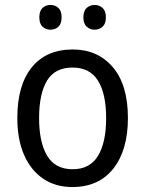

<svg xmlns="http://www.w3.org/2000/svg" viewBox="-20 -746 586 776"><path d="M497 -269Q497 -139 438 -64.5Q379 10 272 10Q205 10 155 -23.5Q105 -57 77.5 -119.5Q50 -182 50 -269Q50 -402 108.5 -474Q167 -546 274 -546Q375 -546 436 -474.5Q497 -403 497 -269ZM138 -269Q138 -171 170.5 -116.5Q203 -62 274 -62Q343 -62 376 -116Q409 -170 409 -269Q409 -367 376 -420Q343 -473 273 -473Q202 -473 170 -420Q138 -367 138 -269ZM139 -676Q139 -702 152 -714Q165 -726 184 -726Q203 -726 216 -714Q229 -702 229 -676Q229 -650 216 -638Q203 -626 184 -626Q165 -626 152 -638Q139 -650 139 -676ZM317 -676Q317 -702 330.5 -714Q344 -726 362 -726Q381 -726 394.5 -714Q408 -702 408 -676Q408 -650 394.5 -638Q381 -626 362 -626Q344 -626 330.5 -638Q317 -650 317 -676Z"/></svg>

Font: Noto Sans Gujarati SemiCondensed
Style: Regular
Weight: 400
Width: 4
Designer: Jelle Bosma - Monotype Design Team, Universal Thirst
Foundry: Monotype Imaging Inc.
Version: Version 2.106; ttfautohint (v1.8.4.7-5d5b)